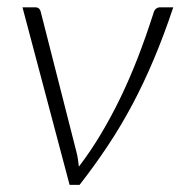

<svg xmlns="http://www.w3.org/2000/svg" viewBox="-20 -518 506 538"><path d="M465.5 -497.5Q439.5 -419.5 411.2 -352.5Q383 -285.5 351 -225.2Q319 -165 282.2 -109.8Q245.5 -54.5 203 0H175L43 -497.5H79Q85.5 -497.5 89.2 -494Q93 -490.5 94 -485.5L194.5 -91Q197 -81 198.5 -71Q200 -61 201 -51Q234.5 -95 263.2 -143.2Q292 -191.5 317.5 -244.2Q343 -297 365.8 -355.5Q388.5 -414 409.5 -479.5Q412 -489.5 417.2 -493.5Q422.5 -497.5 428 -497.5Z"/></svg>

Font: Lato Light
Style: Italic
Weight: 300
Italic angle: -7°
Designer: Lukasz Dziedzic
Foundry: tyPoland Lukasz Dziedzic
Version: Version 2.007; 2014-02-27